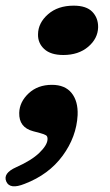

<svg xmlns="http://www.w3.org/2000/svg" viewBox="-48 -468 390 679"><path d="M69 -4Q18.5 -17.5 20 -69Q21 -107.5 53.2 -137.8Q85.5 -168 135.5 -168Q182 -168 205.2 -139Q228.5 -110 226.5 -61Q222.5 16 173.5 82.8Q124.5 149.5 39.5 182Q-13.5 203.5 -26 173.5Q-38 144.5 9 123.5Q63 99.5 90.8 72.8Q118.5 46 120 26Q121 14.5 114.8 10.5Q108.5 6.5 93.5 2.5ZM176 -273.5Q131 -273.5 108.2 -294.8Q85.5 -316 86.5 -347Q87 -387 121.8 -417.5Q156.5 -448 212.5 -448Q257.5 -448 278.5 -426.2Q299.5 -404.5 299 -371.5Q298 -331.5 263.8 -302.5Q229.5 -273.5 176 -273.5Z"/></svg>

Font: Fraunces 72pt S100
Style: Bold Italic
Weight: 700
Italic angle: -16°
Version: Version 1.000; ttfautohint (v1.8.3)